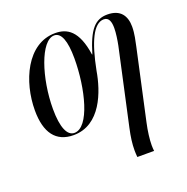

<svg xmlns="http://www.w3.org/2000/svg" viewBox="-138 -675 1017 1044"><g transform="rotate(-20 371.0 -153.0)"><path d="M481 240H578C577 231 576 220 576 207C576 174 582 126 592 81L681 -326C687 -355 697 -395 697 -436C697 -498 668 -544 592 -544C521 -544 481 -499 442 -368H440C419 -513 359 -546 291 -546C127 -546 44 -354 44 -188C44 -59 95 10 197 10C354 10 414 -164 433 -277C463 -431 505 -526 565 -526C596 -526 603 -495 603 -462C603 -433 597 -394 591 -364L495 75C484 125 479 163 479 202C479 215 480 228 481 240ZM205 0C164 0 139 -54 139 -162C139 -338 203 -536 282 -536C322 -536 343 -483 343 -381C343 -207 292 0 205 0Z"/></g></svg>

Font: Noto Serif Display ExtraCondensed Medium
Style: Italic
Weight: 500
Width: 2
Italic angle: -12°
Designer: Monotype Design Team
Foundry: Monotype Imaging Inc.
Version: Version 2.009